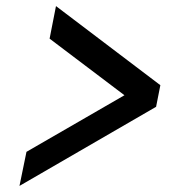

<svg xmlns="http://www.w3.org/2000/svg" viewBox="-20 -597 590 631"><path d="M389 -284 143 -470 164 -577 507 -317 493 -246 44 14 67 -98Z"/></svg>

Font: Codetta
Style: Bold Italic
Weight: 700
Italic angle: -11°
Designer: Ulrich Proeller
Foundry: PROSA GmbH
Version: Version 2.00;September 29, 2018;FontCreator 11.5.0.2427 64-b